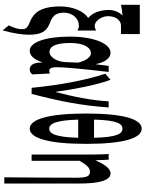

<svg xmlns="http://www.w3.org/2000/svg" viewBox="156 -1008 1067 1418"><g transform="rotate(90 689.0 -299.5)"><path d="M168 169 205 214C227 139 237 61 237 22C237 -67 215 -106 162 -130C112 -149 74 -165 74 -239C74 -304 120 -349 167 -349C181 -349 192 -347 206 -338V-477C191 -468 184 -466 170 -466C137 -466 100 -515 100 -564C100 -623 132 -660 169 -660H232V-799H16V-660C50 -667 65 -669 95 -671C69 -647 54 -606 54 -570C54 -503 78 -446 111 -421V-416C66 -387 28 -308 28 -211C28 -68 76 -16 134 9C183 28 196 40 196 70C196 100 188 126 168 169Z M355 14C391 14 419 -16 440 -78H442C442 -10 463 14 495 14C511 14 522 5 530 -6L523 -137C518 -132 510 -130 504 -130C489 -130 477 -142 477 -182C477 -265 497 -440 512 -569H467L455 -474H454C439 -551 404 -583 370 -583C307 -583 251 -471 251 -283C251 -98 294 14 355 14ZM298 -285C298 -394 335 -438 375 -438C400 -438 428 -404 443 -345L439 -248C436 -183 400 -132 365 -132C323 -132 298 -177 298 -285Z M629 0H674C729 -211 760 -367 774 -569H729C722 -441 694 -307 661 -181H658C643 -298 608 -482 570 -583L525 -544C571 -406 609 -211 629 0Z M931 14C1001 14 1043 -125 1043 -403C1043 -681 1001 -813 931 -813C861 -813 819 -682 819 -403C819 -125 861 14 931 14ZM864 -344H998C993 -172 966 -130 931 -130C896 -130 869 -172 864 -344ZM864 -461C868 -636 896 -671 931 -671C966 -671 994 -636 998 -461Z M1290 202H1336V-352C1336 -494 1314 -583 1262 -583C1222 -583 1193 -534 1165 -473H1164L1160 -569H1118C1122 -506 1122 -437 1122 -392V0H1168V-354C1198 -405 1219 -431 1249 -431C1281 -431 1293 -409 1293 -330C1293 -203 1292 25 1290 202Z"/></g></svg>

Font: 寒蝉无机体 CompactMedium
Style: Regular
Weight: 500
Width: 3
Designer: ChillTanhei {Warren2060}; 
Source Han Sans {Ryoko NISHIZUKA 西塚涼子 (kana, bopomofo & ideographs); Paul D. Hunt (Latin, Gre
Foundry: ChillType&Adobe
Version: Version 1.000;Glyphs 3.1.1 (3135)